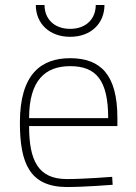

<svg xmlns="http://www.w3.org/2000/svg" viewBox="-20 -743 547 772"><path d="M249 -23C133 -23 97 -98 97 -236H452V-269C452 -442 385 -509 262 -509C148 -509 60 -448 60 -250C60 -87 99 8 248 9C321 9 433 0 433 0L431 -32C431 -32 319 -23 249 -23ZM97 -268C97 -420 162 -477 262 -477C366 -477 415 -421 415 -268ZM124 -723C124 -649 178 -595 262 -595C346 -595 400 -649 400 -723H365C365 -668 327 -627 262 -627C197 -627 159 -668 159 -723Z"/></svg>

Font: TitilliumText22L
Style: 1 wt
Weight: 100
Designer: Campivisivi
Foundry: Campivisivi
Version: 1.000